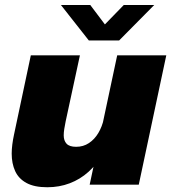

<svg xmlns="http://www.w3.org/2000/svg" viewBox="-20 -758 702 788"><path d="M174 10.5Q121 10.5 88.8 -7Q56.5 -24.5 42.2 -55.8Q28 -87 28 -127.5Q28 -145 30.5 -164.8Q33 -184.5 37.5 -205.5L106.5 -531H308L249.5 -260Q246 -243.5 243.8 -229Q241.5 -214.5 241.5 -202.5Q241.5 -181 253.2 -168.2Q265 -155.5 292.5 -155.5Q322 -155.5 345 -170.8Q368 -186 383.5 -212Q399 -238 406 -270L436.5 -225Q425.5 -170.5 401.5 -127Q377.5 -83.5 343.2 -52.8Q309 -22 266.2 -5.8Q223.5 10.5 174 10.5ZM348 0 461 -531H662.5L549.5 0ZM230 -737.5H350.5L433 -628H381.5L488 -737.5H613L469 -592H344.5Z"/></svg>

Font: Epilogue Black
Style: Italic
Weight: 900
Italic angle: -12°
Designer: Tyler Finck
Foundry: Etcetera Type Co
Version: Version 2.111